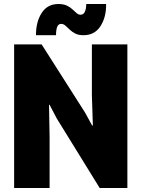

<svg xmlns="http://www.w3.org/2000/svg" viewBox="-20 -942 709 962"><path d="M50.8 0V-719.7H188.5L406.2 -377.9L441.4 -313.5H445.3L440.4 -463.9V-719.7H618.2V0H479.5L263.7 -349.6L228.5 -417H225.6L228.5 -255.9V0ZM160.2 -765.6Q160.2 -833 189 -877.4Q217.8 -921.9 272.5 -921.9Q298.3 -921.9 315.2 -913.8Q332 -905.8 343.3 -895Q354.5 -884.3 363.8 -876.2Q373 -868.2 383.8 -868.2Q398.4 -868.2 405.3 -883.3Q412.1 -898.4 412.1 -921.9H511.7Q512.7 -856 483.4 -810.8Q454.1 -765.6 398.4 -765.6Q373 -765.6 356.7 -774.2Q340.3 -782.7 328.9 -793.9Q317.4 -805.2 307.6 -813.7Q297.9 -822.3 286.1 -822.3Q272.5 -822.3 266.6 -807.6Q260.7 -793 260.7 -765.6Z"/></svg>

Font: Reddit Sans Condensed Black
Style: Regular
Weight: 900
Designer: Stephen Hutchings
Foundry: Reddit
Version: Version 1.014